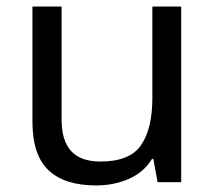

<svg xmlns="http://www.w3.org/2000/svg" viewBox="-20 -556 658 586"><path d="M533 -536V0H461L448 -71H444Q418 -29 372 -9.5Q326 10 274 10Q177 10 128 -36.5Q79 -83 79 -185V-536H168V-191Q168 -127 197 -95Q226 -63 287 -63Q376 -63 410.5 -113Q445 -163 445 -257V-536Z"/></svg>

Font: Noto Sans Javanese
Style: Regular
Weight: 400
Designer: Monotype Design Team
Foundry: Monotype Imaging Inc.
Version: Version 2.004